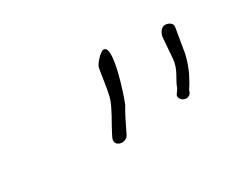

<svg xmlns="http://www.w3.org/2000/svg" viewBox="-50 -747 481 411"><g transform="rotate(-30 190.5 -541.0)"><path d="M347 -598 343 -546C341 -520 326 -506 319 -486C316 -480 308 -474 311 -468C316 -455 333 -454 338 -466C340 -473 343 -475 348 -484L357 -501C362 -512 368 -528 371 -542L381 -602C383 -611 373 -617 364 -617C355 -617 349 -607 347 -598ZM205 -511C213 -530 249 -637 224 -637C216 -637 197 -616 196 -608C192 -586 190 -565 185 -544C181 -528 175 -519 168 -505L159 -489C155 -481 150 -473 146 -464C137 -444 168 -437 176 -455C185 -473 195 -495 205 -511Z"/></g></svg>

Font: Photofail
Style: It
Weight: 400
Foundry: Cannot Into Space Fonts
Version: Version 0.97